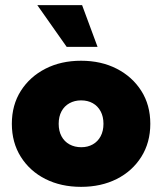

<svg xmlns="http://www.w3.org/2000/svg" viewBox="-20 -716 630 746"><path d="M295 10Q217 10 156.5 -20.5Q96 -51 61 -106.5Q26 -162 26 -235Q26 -308 61 -363Q96 -418 156.5 -449Q217 -480 295 -480Q373 -480 433.5 -449Q494 -418 529 -363Q564 -308 564 -235Q564 -162 529 -106.5Q494 -51 433.5 -20.5Q373 10 295 10ZM296 -144Q321 -144 340.5 -155Q360 -166 371 -186.5Q382 -207 382 -235Q382 -263 371 -283.5Q360 -304 340.5 -315Q321 -326 295 -326Q270 -326 250 -315Q230 -304 219 -283.5Q208 -263 208 -235Q208 -207 219 -186.5Q230 -166 250 -155Q270 -144 296 -144ZM239 -534 125 -696H299L359 -534Z"/></svg>

Font: Gantari Black
Style: Regular
Weight: 900
Version: Version 1.000